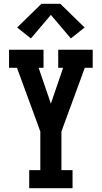

<svg xmlns="http://www.w3.org/2000/svg" viewBox="-20 -999 540 1019"><path d="M135 0V-96H194V-301L178 -345L70 -639H28V-735H211V-639H185L250 -449L315 -639H289V-735H472V-639H430L306 -301V-96H365V0ZM144 -795 71 -853 200 -979H300L429 -853L356 -795L250 -920Z"/></svg>

Font: Iosevka Slab
Style: Bold
Weight: 700
Monospace: yes
Designer: Belleve Invis
Foundry: Belleve Invis
Version: Version 11.1.1; ttfautohint (v1.8.3)